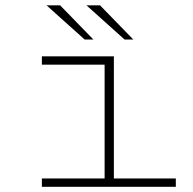

<svg xmlns="http://www.w3.org/2000/svg" viewBox="-20 -716 740 736"><path d="M140.5 0V-32H381V-468H140.5V-500H416.5V-32H654V0ZM457.5 -564.5 311.5 -695.5H363.5L491 -564.5ZM304.5 -564.5 158.5 -695.5H210.5L338 -564.5Z"/></svg>

Font: Trispace SemiExpanded Thin
Style: Regular
Weight: 100
Width: 6
Designer: Tyler Finck
Foundry: Etcetera Type Company
Version: Version 1.210; ttfautohint (v1.8.3)